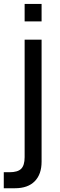

<svg xmlns="http://www.w3.org/2000/svg" viewBox="-33 -748 316 1007"><path d="M185.1 -635.7H96.2V-727.5H185.1ZM45.4 239.3H-13.2V155.3H16.6Q60.1 155.3 78.1 137.2Q96.2 119.1 96.2 76.2V-540H185.1V100.1Q185.1 166 149.2 202.6Q113.3 239.3 45.4 239.3Z"/></svg>

Font: Vela Sans Med
Style: Regular
Weight: 500
Designer: Principal design: Mikhail Sharanda - project Manrope.
Design modification: Ravid Balaliev
Foundry: Mikhail Sharanda
Version: Version 1.001